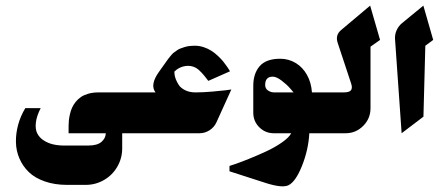

<svg xmlns="http://www.w3.org/2000/svg" viewBox="-20 -474 1580 683"><path d="M219 183.7H284.7Q320 183.7 350 166.3Q380 149 397.3 119Q414.7 89 414.7 53.7V0H489.7V-145.3H330Q310.7 -145.3 294.8 -140.8Q279 -136.3 268.3 -129.2Q257.7 -122 249.3 -111.7Q241 -101.3 236.3 -90.8Q231.7 -80.3 228.8 -68Q226 -55.7 225 -45.8Q224 -36 224 -26V0H356.3Q356 17.3 341.2 30.5Q326.3 43.7 294.3 43.7H207Q186.7 43.7 168.7 39.5Q150.7 35.3 135.5 25.5Q120.3 15.7 112.7 0.8Q105 -14 107.5 -37.3Q110 -60.7 124.7 -89.3H70Q52.7 -60.7 44.3 -29.3Q36 2 36.7 32.3Q37.3 62.7 49.3 90.2Q61.3 117.7 82.7 138.3Q104 159 139.2 171.3Q174.3 183.7 219 183.7Z M689.7 0Q709 0 725.5 -10.7Q742 -21.3 750 -39L803 -155.7Q795.3 -154.7 782.2 -152.8Q769 -151 735.2 -148.2Q701.3 -145.3 675.7 -145.3Q654.3 -145.3 638.8 -153Q623.3 -160.7 616.2 -171.5Q609 -182.3 605 -193.2Q601 -204 600.7 -211.7L600.3 -219.3Q616 -235 637.5 -238.8Q659 -242.7 677.7 -232.3Q685.7 -227.7 696.5 -216.2Q707.3 -204.7 714 -195.3L721 -186.3L798 -220.3Q797 -222.3 795.2 -225.5Q793.3 -228.7 786.8 -238.2Q780.3 -247.7 773.2 -256.3Q766 -265 754.8 -275.5Q743.7 -286 731.8 -293.5Q720 -301 704.7 -306.2Q689.3 -311.3 673.7 -311.3Q663 -311.3 653.3 -310.2Q643.7 -309 635.7 -306.3Q627.7 -303.7 621.3 -301.3Q615 -299 609 -294.5Q603 -290 599.2 -287.5Q595.3 -285 590.8 -279.7Q586.3 -274.3 584.7 -272.5Q583 -270.7 579.3 -265.7Q575.7 -260.7 575.3 -260.3L545.7 -218.7Q512.3 -172.3 533.3 -145.3H442.7V0Z M950.3 -201.3Q963.3 -201.3 981.8 -187.3Q1000.3 -173.3 1012.3 -159.3L1024.3 -145.3H955Q943.7 -145.3 933.5 -152Q923.3 -158.7 923.3 -172Q923.3 -201.3 950.3 -201.3ZM1006 185Q1032 172.3 1054.7 115Q1077.3 57.7 1080.3 0H1179.7V-145.3H1089.7Q1087.3 -180 1072.2 -207.3Q1057 -234.7 1032 -249.8Q1007 -265 976.7 -265Q926.7 -265 903.8 -238.7Q881 -212.3 881 -169.3V-73Q881 -42.7 902.3 -21.3Q923.7 0 954 0H1016Q1008 15.3 982.5 33Q957 50.7 926.3 64.8Q895.7 79 865.8 91Q836 103 816.3 109.7L796.3 116.3V135.3Q796.7 135.3 928.7 178Q984.7 195.3 1006 185Z M1133.3 0H1209.3Q1246 0 1272 -26.2Q1298 -52.3 1298 -89V-308L1332 -332L1296.7 -454L1193.3 -367Q1172.3 -349.3 1181 -322.3L1229.3 -176.3Q1234.3 -161 1228.7 -153.2Q1223 -145.3 1202.7 -145.3H1133.3Z M1408.7 0 1486.3 -59 1493 -311.3 1521 -332 1486 -454 1409.7 -391.3Q1397 -380.7 1390.5 -365.5Q1384 -350.3 1385.3 -334Z"/></svg>

Font: Jomhuria
Style: Regular
Weight: 400
Designer: Arabic design by Kourosh Beigpour, Latin design by Eben Sorkin, engineering by Lasse Fister and Khaled Hosney
Version: Version 1.0000